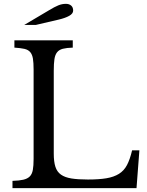

<svg xmlns="http://www.w3.org/2000/svg" viewBox="-20 -980 767 1000"><path d="M691 0H45V-38Q80 -39 101.5 -44Q123 -49 135 -61Q147 -73 151 -95Q155 -117 155 -152V-618Q155 -653 151.5 -674.5Q148 -696 137.5 -708.5Q127 -721 107 -725.5Q87 -730 55 -732V-770H359V-732Q327 -731 307.5 -726Q288 -721 277.5 -708Q267 -695 263.5 -672Q260 -649 260 -611V-180Q260 -138 268.5 -111.5Q277 -85 297.5 -70.5Q318 -56 352 -50.5Q386 -45 438 -45Q495 -45 534 -51.5Q573 -58 599.5 -74.5Q626 -91 641.5 -120.5Q657 -150 668 -197H706ZM106 -850 236 -927Q264 -944 283.5 -952Q303 -960 323 -960Q340 -960 350.5 -951Q361 -942 361 -925Q361 -909 340.5 -897.5Q320 -886 286 -878L166 -850Z"/></svg>

Font: Libre Baskerville
Style: Regular
Weight: 400
Designer: Pablo Impallari, Rodrigo Fuenzalida
Foundry: Pablo Impallari, Rodrigo Fuenzalida
Version: Version 1.000; ttfautohint (v0.93) -l 8 -r 50 -G 200 -x 14 -